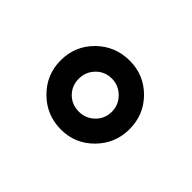

<svg xmlns="http://www.w3.org/2000/svg" viewBox="-59 -768 402 402"><g transform="rotate(45 142.5 -567.0)"><path d="M37 -567Q37 -610 67 -639.5Q97 -669 140 -669Q182 -669 211.5 -639.5Q241 -610 241 -567Q241 -525 211.5 -495Q182 -465 140 -465Q97 -465 67 -495Q37 -525 37 -567ZM140 -518Q160 -518 174.5 -532Q189 -546 189 -567Q189 -587 174.5 -601.5Q160 -616 140 -616Q119 -616 105 -601.5Q91 -587 91 -567Q91 -546 105 -532Q119 -518 140 -518Z"/></g></svg>

Font: Synthetic
Style: Regular
Weight: 400
Designer: Santiago Orozco
Foundry: Typemade
Version: Version 2.000; ttfautohint (v1.8.4.7-5d5b)